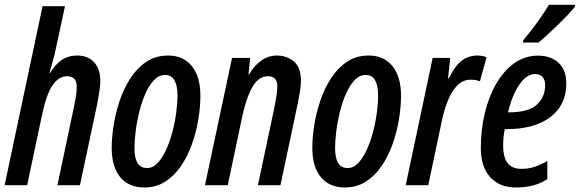

<svg xmlns="http://www.w3.org/2000/svg" viewBox="-22 -786 2462 815"><path d="M-2.4 0 158.7 -759.8H253.9L213.9 -574.2Q209 -550.3 201.9 -524.7Q194.8 -499 187.5 -475.1H189.5Q210.9 -511.2 239.5 -530.8Q268.1 -550.3 305.7 -550.3Q351.1 -550.3 377.4 -522Q403.8 -493.7 403.8 -441.4Q403.8 -421.4 399.2 -393.8Q394.5 -366.2 390.1 -341.8L317.4 0H221.7L290 -322.8Q295.4 -347.7 299.6 -372.1Q303.7 -396.5 303.7 -418Q303.7 -462.4 262.7 -462.4Q227.5 -462.4 201.4 -424.6Q175.3 -386.7 156.7 -299.3L93.3 0Z M590.3 9.8Q524.9 9.8 488.5 -33.9Q452.1 -77.6 452.1 -158.7Q452.1 -200.2 460 -251.7Q467.8 -303.2 485.1 -355.7Q502.4 -408.2 530.5 -452.1Q558.6 -496.1 598.4 -523.2Q638.2 -550.3 691.4 -550.3Q755.9 -550.3 792.2 -505.4Q828.6 -460.4 828.6 -379.9Q828.6 -331.1 819.6 -277.3Q810.5 -223.6 792.2 -172.6Q773.9 -121.6 745.6 -80.3Q717.3 -39.1 678.7 -14.6Q640.1 9.8 590.3 9.8ZM601.1 -72.8Q626 -72.3 646.2 -93.3Q666.5 -114.3 682.4 -148.4Q698.2 -182.6 709.2 -223.6Q720.2 -264.6 725.8 -305.9Q731.4 -347.2 731.4 -381.3Q731.4 -422.4 718.5 -445.1Q705.6 -467.8 679.2 -467.8Q652.3 -467.8 631.3 -445.6Q610.4 -423.3 594.7 -387.5Q579.1 -351.6 568.8 -309.8Q558.6 -268.1 553.7 -227.8Q548.8 -187.5 548.8 -157.7Q548.8 -72.8 601.1 -72.8Z M848.1 0 962.9 -540H1040L1032.7 -469.7H1035.2Q1057.1 -507.8 1087.4 -529.1Q1117.7 -550.3 1153.3 -550.3Q1194.8 -550.3 1225.1 -525.4Q1255.4 -500.5 1255.4 -442.4Q1255.4 -422.9 1251.2 -397.5Q1247.1 -372.1 1241.7 -345.7L1168.5 0H1072.8L1142.1 -326.7Q1146.5 -351.1 1150.9 -375.2Q1155.3 -399.4 1155.3 -418Q1155.3 -462.4 1115.7 -462.4Q1075.2 -462.4 1049.1 -416.3Q1022.9 -370.1 1005.4 -287.6L944.8 0Z M1441.9 9.8Q1376.5 9.8 1340.1 -33.9Q1303.7 -77.6 1303.7 -158.7Q1303.7 -200.2 1311.5 -251.7Q1319.3 -303.2 1336.7 -355.7Q1354 -408.2 1382.1 -452.1Q1410.2 -496.1 1450 -523.2Q1489.7 -550.3 1543 -550.3Q1607.4 -550.3 1643.8 -505.4Q1680.2 -460.4 1680.2 -379.9Q1680.2 -331.1 1671.1 -277.3Q1662.1 -223.6 1643.8 -172.6Q1625.5 -121.6 1597.2 -80.3Q1568.8 -39.1 1530.3 -14.6Q1491.7 9.8 1441.9 9.8ZM1452.6 -72.8Q1477.5 -72.3 1497.8 -93.3Q1518.1 -114.3 1533.9 -148.4Q1549.8 -182.6 1560.8 -223.6Q1571.8 -264.6 1577.4 -305.9Q1583 -347.2 1583 -381.3Q1583 -422.4 1570.1 -445.1Q1557.1 -467.8 1530.8 -467.8Q1503.9 -467.8 1482.9 -445.6Q1461.9 -423.3 1446.3 -387.5Q1430.7 -351.6 1420.4 -309.8Q1410.2 -268.1 1405.3 -227.8Q1400.4 -187.5 1400.4 -157.7Q1400.4 -72.8 1452.6 -72.8Z M1700.2 0 1814.5 -540H1889.2L1879.9 -454.1H1883.8Q1906.7 -502.9 1935.5 -526.6Q1964.4 -550.3 2004.9 -550.3Q2023.9 -550.3 2043.5 -543.5L2015.1 -440.9Q1997.1 -447.8 1976.1 -447.8Q1942.4 -447.8 1918.2 -422.4Q1894 -397 1878.7 -358.2Q1863.3 -319.3 1855 -279.8L1795.9 0Z M2168 9.8Q2098.1 9.8 2058.6 -34.2Q2019 -78.1 2019 -158.7Q2019 -235.4 2035.9 -305.7Q2052.7 -376 2084.5 -430.9Q2116.2 -485.8 2161.1 -517.8Q2206.1 -549.8 2262.2 -549.8Q2316.4 -549.8 2349.1 -519.3Q2381.8 -488.8 2381.8 -431.6Q2381.8 -340.3 2314.2 -289.1Q2246.6 -237.8 2127.9 -237.8H2120.6Q2113.8 -203.6 2113.8 -169.9Q2113.8 -116.7 2133.1 -93Q2152.3 -69.3 2190.9 -69.3Q2220.2 -69.3 2244.6 -76.9Q2269 -84.5 2301.3 -102.5V-25.4Q2270.5 -5.9 2237.5 2Q2204.6 9.8 2168 9.8ZM2134.3 -309.1H2137.7Q2221.7 -309.1 2256.8 -341.8Q2292 -374.5 2292 -424.3Q2292 -446.3 2281.2 -459Q2270.5 -471.7 2249 -471.7Q2213.4 -471.7 2182.6 -427Q2151.9 -382.3 2134.3 -309.1ZM2198.2 -605.5 2199.2 -615.2Q2231.9 -654.3 2259.8 -692.9Q2287.6 -731.4 2308.1 -765.6H2419.4L2418.5 -757.3Q2407.7 -743.7 2387.7 -722.4Q2367.7 -701.2 2344.2 -678.5Q2320.8 -655.8 2299.3 -636.2Q2277.8 -616.7 2264.2 -605.5Z"/></svg>

Font: Open Sans Condensed SemiBold
Style: Italic
Weight: 600
Width: 3
Italic angle: -12°
Designer: Monotype Design Team
Foundry: Monotype Imaging Inc.
Version: Version 3.000; ttfautohint (v1.8.4)